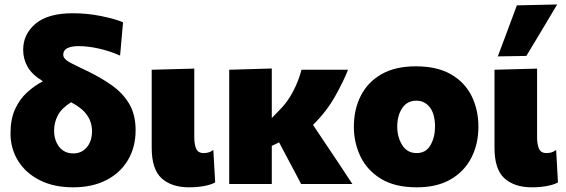

<svg xmlns="http://www.w3.org/2000/svg" viewBox="-20 -806 2478 841"><path d="M300.5 14.5Q216 14.5 154.5 -16.5Q93 -47.5 59.5 -101.2Q26 -155 26 -222Q26 -284 46 -327.8Q66 -371.5 98.5 -401.2Q131 -431 168 -450Q121 -478.5 101.2 -512.8Q81.5 -547 81.5 -588Q81.5 -656.5 135.8 -702.2Q190 -748 300 -748Q362.5 -748 423.5 -735.5Q484.5 -723 519 -708.5L506 -562.5Q461 -582.5 413.2 -593.2Q365.5 -604 324.5 -604Q293 -604 275 -595Q257 -586 257 -566Q257 -553.5 270.8 -542.5Q284.5 -531.5 318.5 -516L356 -498Q420 -467.5 469.2 -432.8Q518.5 -398 546.2 -350.8Q574 -303.5 574 -236Q574 -161.5 540.5 -105Q507 -48.5 445.5 -17Q384 14.5 300.5 14.5ZM217 -234.5Q217 -191 239.5 -162.5Q262 -134 301 -134Q337.5 -134 360.2 -160.8Q383 -187.5 383 -231Q383 -271 361 -302.2Q339 -333.5 291.5 -358Q249.5 -332 233.2 -300.5Q217 -269 217 -234.5Z M808 14.5Q731.5 14.5 688 -25Q644.5 -64.5 644.5 -158.5V-500.5L831 -505.5V-205Q831 -174 839.2 -154.8Q847.5 -135.5 872.5 -135.5Q882.5 -135.5 892.5 -138Q902.5 -140.5 914.5 -149L922.5 -7Q905 3 874.2 8.8Q843.5 14.5 808 14.5Z M984 0V-500.5L1170.5 -506V-289L1202 -321.5Q1239 -357.5 1264 -405.8Q1289 -454 1300.5 -500.5H1504.5Q1485.5 -451.5 1448.2 -384.8Q1411 -318 1351 -259L1405.5 -177.5Q1432.5 -137 1463.5 -91Q1494 -45 1523.5 0H1299Q1284 -28.5 1269.8 -55.5Q1255.5 -82.5 1240.5 -110.5L1202.5 -182.5L1170.5 -167V0Z M1805.5 14.5Q1709.5 14.5 1648.8 -22.8Q1588 -60 1559 -120.5Q1530 -181 1530 -251Q1530 -326 1560 -385.8Q1590 -445.5 1650.2 -480.5Q1710.5 -515.5 1801.5 -515.5Q1895 -515.5 1955.8 -480.2Q2016.5 -445 2046 -385Q2075.5 -325 2075.5 -251Q2075.5 -175 2044.5 -114.8Q2013.5 -54.5 1953.5 -20Q1893.5 14.5 1805.5 14.5ZM1805 -135.5Q1846 -135.5 1865.8 -170.5Q1885.5 -205.5 1885.5 -251Q1885.5 -306.5 1862.8 -335.8Q1840 -365 1804 -365Q1763.5 -365 1741.8 -332.5Q1720 -300 1720 -251Q1720 -205.5 1741.8 -170.5Q1763.5 -135.5 1805 -135.5Z M2309.5 14.5Q2233 14.5 2189.5 -25Q2146 -64.5 2146 -158.5V-500.5L2332.5 -505.5V-205Q2332.5 -174 2340.8 -154.8Q2349 -135.5 2374 -135.5Q2384 -135.5 2394 -138Q2404 -140.5 2416 -149L2424 -7Q2406.5 3 2375.8 8.8Q2345 14.5 2309.5 14.5ZM2160.5 -559Q2181.5 -615 2202.5 -671Q2223 -727 2244 -782.5L2420.5 -786.5Q2385.5 -728 2352 -671.5Q2318 -615 2285.5 -561Z"/></svg>

Font: Heraclito ExtraBold
Style: Regular
Weight: 800
Designer: Kostas Bartsokas (font) & Cristiano Sobral (main changes)
Foundry: Kostas Bartsokas (font) & Cristiano Sobral (main changes)
Version: Version 1.00;July 8, 2020;FontCreator 13.0.0.2655 64-bit